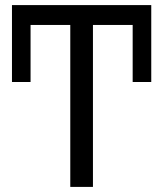

<svg xmlns="http://www.w3.org/2000/svg" viewBox="-20 -734 641 754"><path d="M345 0H256V-636H54V-714H547V-636H345ZM27 -714H100V-412H27ZM501 -714H574V-412H501Z"/></svg>

Font: Noto Sans Display
Style: Regular
Weight: 400
Designer: Monotype Design Team
Foundry: Monotype Imaging Inc.
Version: Version 2.003